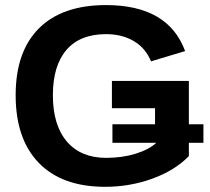

<svg xmlns="http://www.w3.org/2000/svg" viewBox="-20 -718 818 748"><path d="M418 -233.9H584V-296.4H416V-402.8H715.8V-233.9H772.5V-161.6H715.8V-109.9Q661.1 -53.7 573.5 -22Q485.8 9.8 389.6 9.8Q221.7 9.8 131.3 -83.3Q41 -176.3 41 -347.2Q41 -517.1 131.8 -607.7Q222.7 -698.2 393.1 -698.2Q635.3 -698.2 701.2 -519L568.4 -479Q546.9 -531.2 501 -558.1Q455.1 -585 393.1 -585Q291.5 -585 238.8 -523.4Q186 -461.9 186 -347.2Q186 -230.5 240.5 -166.7Q294.9 -103 393.6 -103Q455.6 -103 507.6 -118.9Q559.6 -134.8 588.9 -161.6H418Z"/></svg>

Font: Arial
Style: Bold
Weight: 700
Designer: Steve Matteson
Foundry: Ascender Corporation
Version: Version 2.00.3